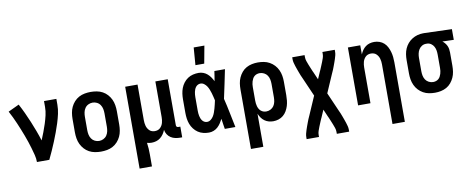

<svg xmlns="http://www.w3.org/2000/svg" viewBox="-77 -1120 4154 1698"><g transform="rotate(-10 2000.0 -271.0)"><path d="M175 0Q175 -32 167 -63.5Q159 -95 150 -126Q141 -157 131 -187Q121 -217 109.5 -247.5Q98 -278 86 -307.5Q74 -337 61.5 -366.5Q49 -396 35 -425Q21 -454 6 -482L104 -528Q126 -487 146 -444Q166 -401 184 -357.5Q202 -314 218.5 -270Q235 -226 249 -181Q263 -215 276.5 -250Q290 -285 301.5 -321Q313 -357 321.5 -393.5Q330 -430 330 -468V-520H441V-468Q441 -427 432 -386.5Q423 -346 410.5 -306.5Q398 -267 383.5 -228Q369 -189 353.5 -151Q338 -113 321 -75Q304 -37 286 0Z M750 8Q723 8 695.5 3Q668 -2 644 -15Q620 -28 601.5 -48.5Q583 -69 571.5 -93.5Q560 -118 555.5 -145.5Q551 -173 551 -200V-320Q551 -347 555.5 -374.5Q560 -402 571.5 -426.5Q583 -451 601.5 -471.5Q620 -492 644 -505Q668 -518 695.5 -523Q723 -528 750 -528Q777 -528 804.5 -523Q832 -518 856 -505Q880 -492 898.5 -471.5Q917 -451 928.5 -426.5Q940 -402 944.5 -374.5Q949 -347 949 -320V-200Q949 -173 944.5 -145.5Q940 -118 928.5 -93.5Q917 -69 898.5 -48.5Q880 -28 856 -15Q832 -2 804.5 3Q777 8 750 8ZM750 -88Q770 -88 788.5 -97Q807 -106 818.5 -123Q830 -140 834 -160Q838 -180 838 -200V-320Q838 -340 834 -360Q830 -380 818.5 -397Q807 -414 788.5 -423Q770 -432 750 -432Q730 -432 711.5 -423Q693 -414 681.5 -397Q670 -380 666 -360Q662 -340 662 -320V-200Q662 -180 666 -160Q670 -140 681.5 -123Q693 -106 711.5 -97Q730 -88 750 -88Z M1059 215V-520H1170V-200Q1170 -187 1171.5 -174Q1173 -161 1176.5 -148.5Q1180 -136 1186.5 -125Q1193 -114 1202.5 -105Q1212 -96 1224.5 -92Q1237 -88 1250 -88Q1263 -88 1275.5 -92Q1288 -96 1297.5 -105Q1307 -114 1313.5 -125Q1320 -136 1323.5 -148.5Q1327 -161 1328.5 -174Q1330 -187 1330 -200V-520H1441V-108Q1441 -104 1442 -100Q1443 -96 1446 -93Q1449 -90 1453 -89Q1457 -88 1461 -88H1478V8H1461Q1439 8 1417 3.5Q1395 -1 1376.5 -13Q1358 -25 1346 -44Q1334 -63 1331 -85Q1323 -65 1311 -47.5Q1299 -30 1282.5 -17Q1266 -4 1245.5 2Q1225 8 1204 8Q1194 8 1183.5 6.5Q1173 5 1163 2Q1167 28 1168.5 54.5Q1170 81 1170 107V215Z M1719 8Q1694 8 1668.5 2Q1643 -4 1621.5 -18.5Q1600 -33 1584 -54Q1568 -75 1559 -99Q1550 -123 1546.5 -148.5Q1543 -174 1543 -200V-320Q1543 -346 1546.5 -371.5Q1550 -397 1559 -421Q1568 -445 1584 -466Q1600 -487 1621.5 -501.5Q1643 -516 1668.5 -522Q1694 -528 1719 -528Q1741 -528 1761 -520.5Q1781 -513 1797 -499Q1813 -485 1825 -467.5Q1837 -450 1846 -431Q1850 -454 1853.5 -476Q1857 -498 1860 -520H1955Q1941 -456 1928.5 -391.5Q1916 -327 1901 -263Q1917 -198 1930 -132Q1943 -66 1957 0H1862Q1858 -23 1854.5 -46.5Q1851 -70 1848 -93Q1838 -74 1826 -55.5Q1814 -37 1798 -22.5Q1782 -8 1761.5 0Q1741 8 1719 8ZM1719 -88Q1737 -88 1752 -99.5Q1767 -111 1776.5 -126.5Q1786 -142 1792 -159Q1798 -176 1803 -193.5Q1808 -211 1812 -228.5Q1816 -246 1820 -264Q1816 -281 1812 -298Q1808 -315 1803 -331.5Q1798 -348 1791.5 -364.5Q1785 -381 1775.5 -395.5Q1766 -410 1751.5 -421Q1737 -432 1719 -432Q1707 -432 1696 -426.5Q1685 -421 1677.5 -411.5Q1670 -402 1665.5 -391Q1661 -380 1658.5 -368Q1656 -356 1655 -344Q1654 -332 1654 -320V-200Q1654 -188 1655 -176Q1656 -164 1658.5 -152Q1661 -140 1665.5 -129Q1670 -118 1677.5 -108.5Q1685 -99 1696 -93.5Q1707 -88 1719 -88ZM1704 -600 1716 -757H1812L1783 -600Z M2059 215V-320Q2059 -347 2063 -373.5Q2067 -400 2078 -424.5Q2089 -449 2106.5 -470Q2124 -491 2147.5 -504Q2171 -517 2197.5 -522.5Q2224 -528 2251 -528Q2278 -528 2305 -523Q2332 -518 2356 -504.5Q2380 -491 2398.5 -471Q2417 -451 2428.5 -426Q2440 -401 2444.5 -374Q2449 -347 2449 -320V-200Q2449 -176 2446.5 -151.5Q2444 -127 2437 -104Q2430 -81 2417.5 -59.5Q2405 -38 2386.5 -22.5Q2368 -7 2344.5 0.5Q2321 8 2297 8Q2276 8 2256 2.5Q2236 -3 2219 -15.5Q2202 -28 2190 -45Q2178 -62 2170 -82V215ZM2251 -88Q2271 -88 2289.5 -97.5Q2308 -107 2319 -123.5Q2330 -140 2334 -160Q2338 -180 2338 -200V-320Q2338 -340 2334 -360Q2330 -380 2319 -396.5Q2308 -413 2289.5 -422.5Q2271 -432 2251 -432Q2238 -432 2225.5 -428Q2213 -424 2203 -415.5Q2193 -407 2187 -395.5Q2181 -384 2177 -371.5Q2173 -359 2171.5 -346Q2170 -333 2170 -320V-200Q2170 -187 2171.5 -174Q2173 -161 2176.5 -148.5Q2180 -136 2186.5 -124.5Q2193 -113 2203 -104.5Q2213 -96 2225.5 -92Q2238 -88 2251 -88Z M2559 215V197Q2559 181 2563 165.5Q2567 150 2572 134.5Q2577 119 2582.5 104Q2588 89 2593.5 74Q2599 59 2605 44Q2611 29 2618 15L2691 -153L2618 -320Q2611 -334 2605 -349Q2599 -364 2593.5 -379Q2588 -394 2582.5 -409Q2577 -424 2572 -439.5Q2567 -455 2563 -470.5Q2559 -486 2559 -502V-520H2670V-502Q2670 -484 2676 -466.5Q2682 -449 2688.5 -432.5Q2695 -416 2702 -399.5Q2709 -383 2716 -366Q2717 -364 2718 -362Q2719 -360 2720 -358L2750 -289L2780 -358Q2781 -360 2782 -362Q2783 -364 2784 -366Q2791 -383 2798 -399.5Q2805 -416 2811.5 -432.5Q2818 -449 2824 -466.5Q2830 -484 2830 -502V-520H2941V-502Q2941 -486 2937 -470.5Q2933 -455 2928 -439.5Q2923 -424 2917.5 -409Q2912 -394 2906.5 -379Q2901 -364 2895 -349Q2889 -334 2882 -320L2809 -152L2882 15Q2889 29 2895 44Q2901 59 2906.5 74Q2912 89 2917.5 104Q2923 119 2928 134.5Q2933 150 2937 165.5Q2941 181 2941 197V215H2830V197Q2830 179 2824 161.5Q2818 144 2811.5 127.5Q2805 111 2798 94.5Q2791 78 2784 61Q2783 59 2782 57Q2781 55 2780 53L2750 -16L2720 53Q2719 55 2718 57Q2717 59 2716 61Q2709 78 2702 94.5Q2695 111 2688.5 127.5Q2682 144 2676 161.5Q2670 179 2670 197V215Z M3330 215V-320Q3330 -333 3328.5 -346Q3327 -359 3323.5 -371.5Q3320 -384 3313.5 -395Q3307 -406 3297.5 -415Q3288 -424 3275.5 -428Q3263 -432 3250 -432Q3237 -432 3224.5 -428Q3212 -424 3202.5 -415Q3193 -406 3186.5 -395Q3180 -384 3176.5 -371.5Q3173 -359 3171.5 -346Q3170 -333 3170 -320V0H3059V-520H3170V-438Q3178 -458 3190 -475Q3202 -492 3218.5 -504.5Q3235 -517 3255 -522.5Q3275 -528 3296 -528Q3320 -528 3343 -520Q3366 -512 3383.5 -496Q3401 -480 3412 -458.5Q3423 -437 3429.5 -414Q3436 -391 3438.5 -367.5Q3441 -344 3441 -320V215Z M3749 8Q3722 8 3695 3Q3668 -2 3644 -15.5Q3620 -29 3601.5 -49Q3583 -69 3571.5 -94Q3560 -119 3555.5 -146Q3551 -173 3551 -200V-320Q3551 -346 3555 -372Q3559 -398 3569.5 -422Q3580 -446 3597 -466Q3614 -486 3636.5 -500Q3659 -514 3684 -521Q3709 -528 3735 -528H3750L3993 -520V-424L3891 -427Q3903 -418 3913 -406Q3923 -394 3929.5 -380Q3936 -366 3938.5 -350.5Q3941 -335 3941 -320V-200Q3941 -173 3937 -146.5Q3933 -120 3922 -95.5Q3911 -71 3893.5 -50Q3876 -29 3852.5 -16Q3829 -3 3802.5 2.5Q3776 8 3749 8ZM3749 -88Q3762 -88 3774.5 -92Q3787 -96 3797 -104.5Q3807 -113 3813 -124.5Q3819 -136 3823 -148.5Q3827 -161 3828.5 -174Q3830 -187 3830 -200V-320Q3830 -339 3827 -357.5Q3824 -376 3815 -392.5Q3806 -409 3790.5 -420Q3775 -431 3756 -432H3744Q3724 -432 3707 -421.5Q3690 -411 3680 -394.5Q3670 -378 3666 -358.5Q3662 -339 3662 -320V-200Q3662 -180 3666 -160Q3670 -140 3681 -123.5Q3692 -107 3710.5 -97.5Q3729 -88 3749 -88Z"/></g></svg>

Font: Iosevka Curly
Style: Bold
Weight: 700
Monospace: yes
Designer: Belleve Invis
Foundry: Belleve Invis
Version: Version 22.1.2; ttfautohint (v1.8.4)